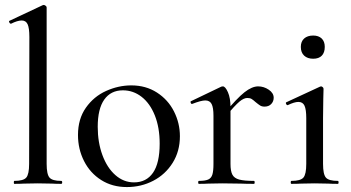

<svg xmlns="http://www.w3.org/2000/svg" viewBox="-20 -745 1422 778"><path d="M38 -12Q75 -12 86.5 -25.5Q98 -39 98 -81L99 -595Q99 -631 92 -646.5Q85 -662 68 -662Q51 -662 25 -649H24Q20 -649 17.5 -654.5Q15 -660 19 -661L153 -724L157 -725Q160 -725 164.5 -722Q169 -719 169 -715V-81Q169 -39 180.5 -25.5Q192 -12 228 -12Q232 -12 232 -6Q232 0 228 0Q205 0 191 -1L133 -2L77 -1Q63 0 38 0Q36 0 36 -6Q36 -12 38 -12Z M296 -198Q296 -263 328 -308.5Q360 -354 410 -376.5Q460 -399 512 -399Q571 -399 616 -370Q661 -341 685 -293.5Q709 -246 709 -193Q709 -132 679.5 -85Q650 -38 601 -12.5Q552 13 494 13Q435 13 390 -15.5Q345 -44 320.5 -92.5Q296 -141 296 -198ZM627 -163Q627 -228 607.5 -277Q588 -326 554 -352.5Q520 -379 478 -379Q429 -379 402.5 -341.5Q376 -304 376 -231Q376 -168 395 -116.5Q414 -65 447.5 -35.5Q481 -6 523 -6Q573 -6 600 -45Q627 -84 627 -163Z M1026 -395Q1049 -395 1069 -381.5Q1089 -368 1089 -349Q1089 -334 1079 -323.5Q1069 -313 1052 -313Q1041 -313 1034 -317.5Q1027 -322 1016 -331Q1006 -340 999.5 -344Q993 -348 982 -348Q968 -348 950.5 -333.5Q933 -319 892 -271L886 -282Q940 -347 970.5 -371Q1001 -395 1026 -395ZM786 -12Q811 -12 823.5 -17.5Q836 -23 840.5 -37.5Q845 -52 845 -81V-276Q845 -309 837.5 -323.5Q830 -338 812 -338Q795 -338 759 -324H757Q754 -324 752.5 -329Q751 -334 754 -335L877 -394L883 -395Q893 -395 903.5 -371.5Q914 -348 914 -310V-81Q914 -52 921.5 -37.5Q929 -23 949 -17.5Q969 -12 1009 -12Q1012 -12 1012 -6Q1012 0 1009 0Q976 0 956 -1L880 -2L824 -1Q810 0 786 0Q783 0 783 -6Q783 -12 786 -12Z M1161 -12Q1198 -12 1209.5 -25.5Q1221 -39 1221 -81V-266Q1221 -301 1214 -316.5Q1207 -332 1189 -332Q1173 -332 1146 -319H1145Q1141 -319 1139 -324.5Q1137 -330 1141 -331L1277 -394L1281 -395Q1284 -395 1287.5 -392Q1291 -389 1291 -385Q1291 -378 1290 -345Q1289 -312 1289 -267V-81Q1289 -39 1300.5 -25.5Q1312 -12 1349 -12Q1352 -12 1352 -6Q1352 0 1349 0Q1325 0 1310 -1L1255 -2L1200 -1Q1185 0 1161 0Q1158 0 1158 -6Q1158 -12 1161 -12ZM1199 -555Q1199 -577 1212.5 -589Q1226 -601 1249 -601Q1271 -601 1283.5 -589Q1296 -577 1296 -555Q1296 -532 1284 -519.5Q1272 -507 1249 -507Q1226 -507 1212.5 -519.5Q1199 -532 1199 -555Z"/></svg>

Font: Cormorant Infant Medium
Style: Regular
Weight: 500
Designer: Christian Thalmann (Catharsis Fonts)
Foundry: Catharsis Fonts
Version: Version 4.000